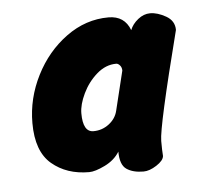

<svg xmlns="http://www.w3.org/2000/svg" viewBox="-36 -709 460 418"><g transform="rotate(-5 194.0 -500.0)"><path d="M262 -638Q267 -651 279.5 -661Q292 -671 306 -671Q322 -671 340.5 -660.5Q359 -650 359 -630Q306 -423 306 -392Q306 -371 307 -359Q306 -349 290.5 -339Q275 -329 262 -329Q239 -329 225 -338.5Q211 -348 211 -377Q200 -359 178.5 -348.5Q157 -338 144 -338Q95 -338 62.5 -365.5Q30 -393 30 -455Q30 -509 55 -558.5Q80 -608 122.5 -639Q165 -670 215 -670Q250 -670 262 -638ZM223 -568Q200 -568 180.5 -551Q161 -534 149.5 -510Q138 -486 138 -467Q138 -426 161 -426Q180 -426 195 -437.5Q210 -449 214 -466L235 -552Q235 -559 231 -563.5Q227 -568 223 -568Z"/></g></svg>

Font: Sriracha
Style: Regular
Weight: 400
Designer: Suppakit Chalermlarp
Version: Version 1.002g